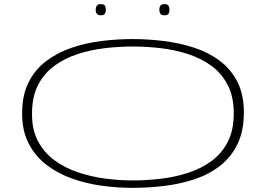

<svg xmlns="http://www.w3.org/2000/svg" viewBox="-20 -899 1287 929"><path d="M622 10Q547 10 471 -0.5Q395 -11 326 -36Q257 -61 203.5 -102.5Q150 -144 118.5 -205Q87 -266 87 -350Q87 -438 118 -500Q149 -562 203 -603Q257 -644 325.5 -667.5Q394 -691 470.5 -700.5Q547 -710 622 -710Q696 -710 772.5 -700.5Q849 -691 918.5 -668.5Q988 -646 1042.5 -605.5Q1097 -565 1128.5 -503.5Q1160 -442 1160 -355Q1160 -265 1129 -201.5Q1098 -138 1044.5 -96.5Q991 -55 922 -32Q853 -9 776 0.5Q699 10 622 10ZM622 -26Q688 -26 757 -34Q826 -42 889.5 -62.5Q953 -83 1003 -119.5Q1053 -156 1082 -212.5Q1111 -269 1111 -350Q1111 -431 1082 -487.5Q1053 -544 1003 -580.5Q953 -617 889.5 -637.5Q826 -658 757 -666Q688 -674 622 -674Q557 -674 488 -666Q419 -658 356 -637.5Q293 -617 243 -580.5Q193 -544 164 -487.5Q135 -431 135 -350Q134 -272 163.5 -216.5Q193 -161 243 -124Q293 -87 356.5 -65.5Q420 -44 488.5 -35Q557 -26 622 -26ZM776 -825Q761 -825 756 -832.5Q751 -840 751 -852Q751 -864 756 -871.5Q761 -879 776 -879Q791 -879 795.5 -871.5Q800 -864 800 -852Q800 -840 795.5 -832.5Q791 -825 776 -825ZM468 -825Q454 -825 448.5 -832.5Q443 -840 443 -852Q443 -864 448.5 -871.5Q454 -879 468 -879Q483 -879 487.5 -871.5Q492 -864 492 -852Q492 -840 487.5 -832.5Q483 -825 468 -825Z"/></svg>

Font: Georama ExtraExtended ExtraLight
Style: Regular
Weight: 200
Width: 8
Designer: Jean-Baptiste Levee
Foundry: Production Type
Version: Version 1.000